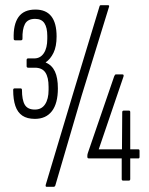

<svg xmlns="http://www.w3.org/2000/svg" viewBox="-20 -699 577 743"><path d="M115 -239Q85 -239 66.5 -251.5Q48 -264 39.5 -289Q31 -314 31 -351Q31 -357 37 -357H59Q65 -357 65 -351Q65 -312 76 -293.5Q87 -275 115 -275Q141 -275 154.5 -295.5Q168 -316 168 -351V-363Q168 -400 155.5 -418.5Q143 -437 115 -437H89Q83 -437 83 -443V-467Q83 -473 89 -473H113Q136 -473 149.5 -493Q163 -513 163 -549V-560Q163 -592 152 -609Q141 -626 116 -626Q87 -626 76.5 -606Q66 -586 67 -549Q67 -543 61 -543H39Q33 -543 33 -549Q31 -604 51.5 -633Q72 -662 117 -662Q158 -662 178.5 -636Q199 -610 199 -558Q199 -519 187 -494.5Q175 -470 157 -458V-457Q181 -447 192.5 -422.5Q204 -398 204 -357Q204 -299 181 -269Q158 -239 115 -239ZM161 24Q155 24 157 16L264 -341L365 -674Q366 -679 371 -679H397Q404 -679 402 -673L296 -329L194 19Q192 24 187 24ZM457 0Q451 0 451 -6V-86H324Q318 -86 318 -92V-96Q318 -99 318.5 -101.5Q319 -104 320 -107L422 -404Q425 -411 428 -411H454Q457 -411 458 -409Q459 -407 458 -403L362 -121H452L453 -265Q453 -271 459 -271H479Q484 -271 484 -265V-121H516Q520 -121 520 -115V-92Q520 -86 516 -86H484V-6Q484 0 478 0Z"/></svg>

Font: Sofia Sans Extra Condensed Light
Style: Regular
Weight: 300
Designer: Botio Nikoltchev, Ani Petrova
Foundry: lettersoup
Version: Version 4.101